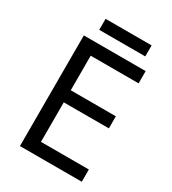

<svg xmlns="http://www.w3.org/2000/svg" viewBox="-204 -964 964 1073"><g transform="rotate(30 278.0 -427.5)"><path d="M496 0H97V-714H496V-635H187V-412H478V-334H187V-79H496ZM453 -855V-784H156V-855Z"/></g></svg>

Font: Noto Sans Mongolian
Style: Regular
Weight: 400
Designer: Monotype Design Team
Foundry: Monotype Imaging Inc.
Version: Version 3.001; ttfautohint (v1.8.4.7-5d5b)